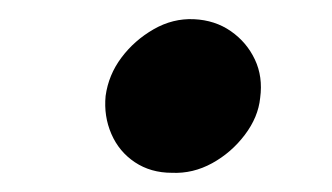

<svg xmlns="http://www.w3.org/2000/svg" viewBox="-20 -360 346 200"><path d="M90 -260Q88 -239 96 -220.5Q104 -202 120.5 -191Q137 -180 159 -180Q181 -179 201 -190Q221 -201 235 -219.5Q249 -238 251 -258Q254 -280 245.5 -298Q237 -316 220.5 -327.5Q204 -339 182 -340Q160 -341 140 -329.5Q120 -318 106.5 -300Q93 -282 90 -260Z"/></svg>

Font: Jost SemiBold
Style: Italic
Weight: 600
Italic angle: -5°
Version: Version 3.710